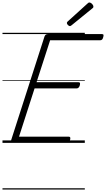

<svg xmlns="http://www.w3.org/2000/svg" viewBox="-20 -1149 853 1544"><path d="M93 0Q78 0 72 -5.5Q66 -11 70 -23L338 -856Q342 -866 348.5 -870.5Q355 -875 370 -875H799Q810 -875 812 -869Q814 -863 810 -850Q807 -837 801 -831Q795 -825 784 -825H383L274 -488H610Q621 -488 623 -481.5Q625 -475 622 -463Q618 -450 611.5 -444Q605 -438 596 -438H258L133 -50H532Q542 -50 544.5 -44Q547 -38 544 -25Q540 -12 533.5 -6Q527 0 518 0ZM542 -939Q535 -939 526.5 -947.5Q518 -956 518 -963Q518 -966 518.5 -968.5Q519 -971 523 -975L683 -1120Q688 -1124 691 -1126.5Q694 -1129 698 -1129Q705 -1129 712.5 -1124Q720 -1119 725.5 -1111Q731 -1103 731 -1097Q731 -1093 730 -1089.5Q729 -1086 723 -1082L556 -946Q551 -943 548.5 -941Q546 -939 542 -939ZM0 365H662V375H0ZM0 -20H662V0H0ZM0 -505H662V-500H0ZM0 -885H662V-875H0Z"/></svg>

Font: Playwrite DK Uloopet Guides
Style: Regular
Weight: 400
Designer: Veronika Burian, José Scaglione
Foundry: TypeTogether
Version: Version 1.003